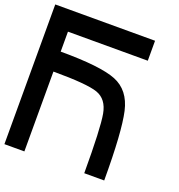

<svg xmlns="http://www.w3.org/2000/svg" viewBox="-153 -1003 1055 1130"><g transform="rotate(20 375.0 -437.5)"><path d="M125 0H0V-875H625V-750H125V-625Q375 -625 472.7 -585.9Q570.3 -546.9 597.7 -425.8Q625 -304.7 625 0H500Q500 -281.2 484.4 -367.2Q468.8 -453.1 402.3 -476.6Q335.9 -500 125 -500Z"/></g></svg>

Font: CraftyPE
Style: Regular
Weight: 400
Designer: Erek Butcher
Foundry: Haunted Coop
Version: Version 0.018;April 4, 2024;FontCreator 15.0.0.2962 64-bit